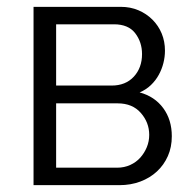

<svg xmlns="http://www.w3.org/2000/svg" viewBox="-20 -541 563 561"><path d="M333 -521Q361 -521 384.5 -511Q408 -501 425.5 -483.5Q443 -466 452.5 -443Q462 -420 462 -393Q462 -375 457.5 -357Q453 -339 444 -322.5Q435 -306 421 -292.5Q407 -279 388 -271Q432 -259 457 -225Q482 -191 482 -143Q482 -111 470.5 -85Q459 -59 438.5 -40Q418 -21 390 -10.5Q362 0 329 0H78V-521ZM306 -291Q347 -291 371 -317Q395 -343 395 -383Q395 -418 375 -444Q355 -470 313 -470H144V-291ZM322 -51Q343 -51 360.5 -59Q378 -67 390 -80.5Q402 -94 409 -111Q416 -128 416 -147Q416 -183 391.5 -211Q367 -239 324 -239H144V-51Z"/></svg>

Font: Boldmen
Style: Regular
Weight: 400
Designer: Matt McInerney, Pablo Impallari, Rodrigo Fuenzalida
Foundry: LIVING CONCEPT
Version: Version 1.000